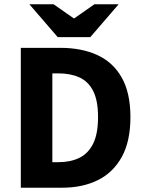

<svg xmlns="http://www.w3.org/2000/svg" viewBox="-20 -875 675 895"><path d="M77 0V-652H261Q361 -652 434.5 -618Q508 -584 548 -512.5Q588 -441 588 -329Q588 -217 548 -144Q508 -71 436.5 -35.5Q365 0 270 0ZM224 -119H252Q308 -119 349.5 -139Q391 -159 414 -205Q437 -251 437 -329Q437 -407 414 -451.5Q391 -496 349.5 -514.5Q308 -533 252 -533H224ZM249 -702 117 -855H230L323 -790H327L420 -855H533L401 -702Z"/></svg>

Font: Source Sans 3
Style: Bold
Weight: 700
Designer: Paul D. Hunt
Foundry: Adobe
Version: Version 3.052;hotconv 1.1.0;makeotfexe 2.6.0